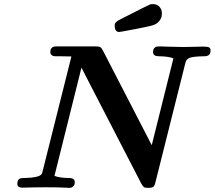

<svg xmlns="http://www.w3.org/2000/svg" viewBox="-20 -911 1041 931"><path d="M64 -20Q64 -43.9 83 -46.9Q85.9 -47.9 109.4 -48.3Q132.8 -48.8 152.8 -53Q172.9 -57.1 180.2 -64.9Q185.1 -70.8 186 -78.1L326.2 -637.2Q317.4 -637.2 298.6 -637.7Q279.8 -638.2 271 -638.2H251Q224.1 -638.2 224.1 -659.2Q224.1 -686 252.9 -686H445.8Q460 -686 466.6 -682.1Q473.1 -678.2 480 -664.1L715.8 -207L820.8 -627.9Q796.9 -637.7 751 -638.2Q722.2 -638.2 722.2 -658.2Q722.2 -671.4 728 -677.7Q733.9 -684.1 740 -685.1Q746.1 -686 757.8 -686Q763.7 -686 799.3 -684.6Q835 -683.1 867.2 -683.1Q892.1 -683.1 924.1 -684.1Q956.1 -685.1 963.9 -685.1Q984.9 -685.1 992.9 -681.6Q1001 -678.2 1001 -666Q1001 -638.2 971.2 -638.2H969.2Q916 -637.2 899.9 -630.6Q883.8 -624 879.9 -609.9Q877.9 -601.1 873 -582.5Q868.2 -564 866.2 -555.2L732.9 -23.9Q729 -8.8 722.4 -4.4Q715.8 0 700.2 0H699.2Q684.1 0 678.5 -3.4Q672.9 -6.8 665 -21L403.8 -526.9Q401.9 -530.8 391.4 -551.3Q380.9 -571.8 375 -583L244.1 -58.1Q269 -48.3 314 -47.9H314.9Q342.8 -47.9 342.8 -26.9Q342.8 -22 341.3 -16.6Q339.8 -11.2 333 -5.6Q326.2 0 314.9 0Q311 0 297.1 -1Q283.2 -2 257.1 -2.4Q231 -2.9 198.2 -2.9Q169.4 -2.9 144.8 -2.4Q120.1 -2 106 -1.5Q91.8 -1 88.9 -1Q64 -1 64 -20ZM536.1 -788.1Q536.1 -804.2 561 -815.9Q701.2 -887.7 709 -890.1Q712.9 -891.1 721.2 -891.1Q741.2 -891.1 753.2 -878.2Q765.1 -865.2 765.1 -845.2Q765.1 -818.4 743.2 -799.8Q731.9 -791 711.9 -785.9Q691.9 -780.8 630.9 -769Q596.7 -763.2 576.2 -758.8Q561 -755.9 558.1 -755.9Q536.1 -755.9 536.1 -788.1Z"/></svg>

Font: CMU Serif
Style: BoldItalic
Weight: 700
Italic angle: -14.04°
Version: Version 0.7.0